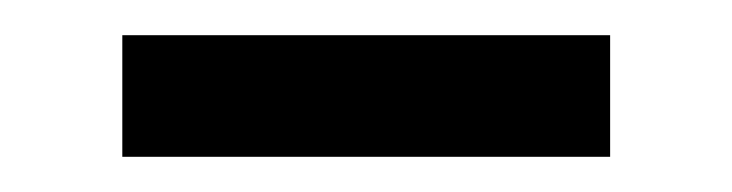

<svg xmlns="http://www.w3.org/2000/svg" viewBox="-20 -680 412 108"><path d="M48.8 -660.2H323.2V-591.8H48.8Z"/></svg>

Font: LT Wave Text
Style: Regular
Weight: 400
Designer: Daniel Lyons
Version: Version 2.5 (Glyphs App)